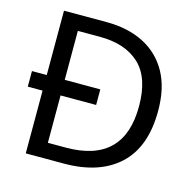

<svg xmlns="http://www.w3.org/2000/svg" viewBox="-104 -821 939 928"><g transform="rotate(15 365.0 -357.0)"><path d="M317 -714Q424 -714 503 -674Q582 -634 625.5 -556.5Q669 -479 669 -364Q669 -183 570.5 -91.5Q472 0 295 0H104V-314H30V-392H104V-714ZM304 -637H194V-392H372V-314H194V-77H284Q574 -77 574 -361Q574 -504 503 -570.5Q432 -637 304 -637Z"/></g></svg>

Font: Noto Sans New Tai Lue
Style: Regular
Weight: 400
Designer: Monotype Design Team
Foundry: Monotype Imaging Inc.
Version: Version 2.003